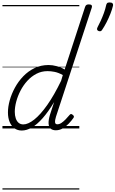

<svg xmlns="http://www.w3.org/2000/svg" viewBox="-20 -1051 945 1571"><path d="M158 17Q124 17 98.5 -1Q73 -19 59 -52.5Q45 -86 45 -131Q45 -177 59.5 -229.5Q74 -282 102 -333.5Q130 -385 170.5 -427Q211 -469 263 -494Q315 -519 378 -519Q409 -519 444.5 -509.5Q480 -500 509 -482L676 -994Q680 -1006 687 -1010.5Q694 -1015 707 -1015Q724 -1015 729.5 -1008Q735 -1001 731 -989L438 -96Q429 -67 430.5 -50.5Q432 -34 449 -34Q466 -34 483 -45.5Q500 -57 517 -74.5Q534 -92 548 -109Q554 -117 560 -118Q566 -119 573 -113Q583 -106 584.5 -99.5Q586 -93 581 -86Q565 -63 542.5 -39.5Q520 -16 493.5 -0.5Q467 15 437 15Q410 15 394.5 1.5Q379 -12 377.5 -40Q376 -68 388 -109Q397 -136 405.5 -163Q414 -190 423 -216Q375 -136 329 -84Q283 -32 240.5 -7.5Q198 17 158 17ZM101 -136Q101 -106 109 -82.5Q117 -59 132.5 -46Q148 -33 171 -33Q210 -33 260.5 -73Q311 -113 367 -192.5Q423 -272 480 -390L494 -437Q457 -457 426.5 -463Q396 -469 369 -469Q320 -469 278.5 -447.5Q237 -426 204 -390Q171 -354 148 -309.5Q125 -265 113 -220Q101 -175 101 -136ZM787 -797Q777 -801 774.5 -808.5Q772 -816 778 -828Q790 -850 804 -880.5Q818 -911 830 -944Q842 -977 848 -1006Q850 -1017 855.5 -1024Q861 -1031 876 -1031Q894 -1031 900.5 -1024Q907 -1017 905 -1006Q898 -975 883.5 -938.5Q869 -902 851.5 -868Q834 -834 817 -809Q813 -801 806 -797Q799 -793 787 -797ZM0 490H629V500H0ZM0 -20H629V0H0ZM0 -505H629V-500H0ZM0 -1010H629V-1000H0Z"/></svg>

Font: Playwrite NZ Guides
Style: Regular
Weight: 400
Designer: Veronika Burian, José Scaglione
Foundry: TypeTogether
Version: Version 1.003